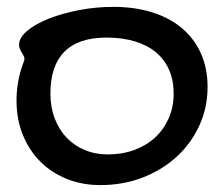

<svg xmlns="http://www.w3.org/2000/svg" viewBox="-20 -475 642 556"><path d="M271 61Q217.8 61 173.1 43Q128.4 24.9 96.2 -7.6Q64 -40 45.9 -85Q27.8 -129.9 27.8 -184.1Q27.8 -213.4 33 -240.5Q38.1 -267.6 46.9 -291Q50.8 -300.3 50.8 -304.2Q50.8 -309.1 48.3 -313.5Q45.9 -317.9 43 -322.8Q40 -327.6 37.6 -333Q35.2 -338.4 35.2 -345.2Q35.2 -365.7 58.6 -385.5Q82 -405.3 120.6 -420.7Q159.2 -436 208 -445.6Q256.8 -455.1 308.1 -455.1Q371.1 -455.1 421.6 -439Q472.2 -422.9 507.6 -392.8Q543 -362.8 562 -319.8Q581.1 -276.9 581.1 -223.1Q581.1 -163.1 557.1 -111.1Q533.2 -59.1 491.5 -21Q449.7 17.1 393.1 39.1Q336.4 61 271 61ZM482.9 -204.1Q482.9 -242.2 469.7 -272.5Q456.5 -302.7 431.6 -323.5Q406.7 -344.2 370.4 -355.2Q334 -366.2 288.1 -366.2Q207.5 -366.2 166.7 -325.4Q126 -284.7 126 -204.1Q126 -165 138.2 -132.6Q150.4 -100.1 172.4 -76.9Q194.3 -53.7 224.9 -40.8Q255.4 -27.8 292 -27.8Q334 -27.8 369.1 -40.8Q404.3 -53.7 429.4 -77.1Q454.6 -100.6 468.8 -133.1Q482.9 -165.5 482.9 -204.1Z"/></svg>

Font: Gochi Hand
Style: Regular
Weight: 400
Designer: Juan Pablo del Peral
Foundry: Juan Pablo del Peral
Version: Version 1.001